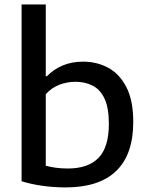

<svg xmlns="http://www.w3.org/2000/svg" viewBox="-20 -828 663 858"><path d="M273 9.5Q223.5 9.5 172.8 2.8Q122 -4 76.5 -18V-808H184.5V-487.5H190Q218.5 -517.5 259.2 -535Q300 -552.5 351.5 -552.5Q413 -552.5 463.8 -525Q514.5 -497.5 545 -438.2Q575.5 -379 575.5 -283Q575.5 -137.5 499.2 -64Q423 9.5 273 9.5ZM283 -75Q374 -75 420.2 -122.5Q466.5 -170 466.5 -274.5Q466.5 -346 447.2 -387Q428 -428 394.2 -445.2Q360.5 -462.5 317 -462.5Q280 -462.5 245.2 -449.2Q210.5 -436 184.5 -407V-87.5Q203.5 -82 229 -78.5Q254.5 -75 283 -75Z"/></svg>

Font: Encode Sans SemiExpanded Medium
Style: Regular
Weight: 500
Width: 6
Designer: Multiple Designers
Foundry: Impallari Type
Version: Version 3.002